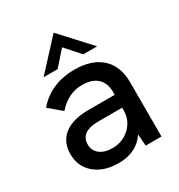

<svg xmlns="http://www.w3.org/2000/svg" viewBox="-171 -826 884 949"><g transform="rotate(-30 271.0 -351.0)"><path d="M389.5 0 384.5 -66.5Q334.5 8.5 231.5 8.5Q148 8.5 97 -34.8Q46 -78 46 -149Q46 -227.5 107 -265Q154 -294 233.5 -294H382.5V-310Q382.5 -361 352.5 -389Q322.5 -417 265.5 -417Q187 -417 127 -349L56.5 -408.5Q136.5 -501.5 272.5 -501.5Q370.5 -501.5 425 -451.2Q479.5 -401 479.5 -310V0ZM121.5 -545 274.5 -711 427 -545H348L274.5 -627.5L201.5 -545ZM242.5 -71Q300.5 -71 341.5 -109.8Q382.5 -148.5 382.5 -206V-220.5H247.5Q196.5 -220.5 169.5 -202Q144 -183.5 144 -148Q144 -112.5 170.5 -91.8Q197 -71 242.5 -71Z"/></g></svg>

Font: HK Grotesk Medium
Style: Regular
Weight: 500
Designer: Alfredo Marco Pradil
Foundry: Hanken Design Co.
Version: Version 3.001;FEAKit 1.0